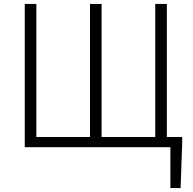

<svg xmlns="http://www.w3.org/2000/svg" viewBox="-20 -749 981 977"><path d="M829 -52V-729H770V-52H497V-729H438V-52H165V-729H106V0H847V208H899L907 -17V-52Z"/></svg>

Font: Noto Sans T Chinese Light
Style: Regular
Weight: 300
Designer: Ryoko NISHIZUKA (kana & ideographs); Paul D. Hunt (Latin, Greek & Cyrillic); Wenlong ZHANG (bopomofo); Sandoll Communica
Foundry: Adobe Systems Incorporated
Version: Version 1.000;PS 1;hotconv 1.0.78;makeotf.lib2.5.61930